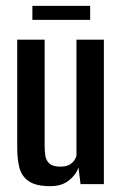

<svg xmlns="http://www.w3.org/2000/svg" viewBox="-20 -631 420 658"><path d="M153 7Q103 7 78.5 -10Q54 -27 46.5 -56.5Q39 -86 39 -124V-495H133V-131Q133 -113 135.5 -97Q138 -81 149.5 -70.5Q161 -60 187 -60Q206 -60 217 -66Q228 -72 234 -80.5Q240 -89 242 -97V-495H336V0H256L249 -57Q240 -31 215.5 -12Q191 7 153 7ZM91 -563V-611H289V-563Z"/></svg>

Font: Alumni Sans SemiBold
Style: Regular
Weight: 600
Designer: Robert E. Leuschke
Foundry: Robert E. Leuschke
Version: Version 1.018